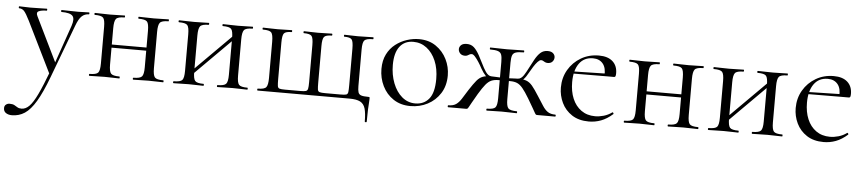

<svg xmlns="http://www.w3.org/2000/svg" viewBox="-76 -646 5273 1173"><g transform="rotate(5 2560.0 -59.0)"><path d="M431.4 -386Q434.2 -386 434.2 -380Q434.2 -374 431.4 -374Q406.2 -374 388 -357Q369.8 -340 354.2 -297.4L232 28Q196 124 162.9 179.5Q129.8 235 94.6 258Q59.4 281 15.8 281Q-5.2 281 -20.1 271.3Q-35 261.6 -35 241.6Q-35 227.2 -25.3 219.7Q-15.6 212.2 -3.8 212.2Q15.6 212.2 26 217.9Q36.4 223.6 46 229.7Q55.6 235.8 71.6 235.8Q96.4 235.8 118.8 213.3Q141.2 190.8 167 136.9Q192.8 83 227.8 -10.2L227.2 18.4L69.2 -303Q47.2 -347 34.7 -360.5Q22.2 -374 3.4 -374Q1.2 -374 1.2 -380Q1.2 -386 3.4 -386Q19.4 -386 36.7 -385Q54 -384 70 -384Q102.8 -384 127.8 -385Q152.8 -386 173.2 -386Q175.4 -386 175.4 -380Q175.4 -374 173.2 -374Q141.4 -374 124.6 -366Q107.8 -358 119.6 -335L257 -53.4L233.8 -12L332 -294.4Q347.4 -339.4 331.7 -356.7Q316 -374 263 -374Q261 -374 261 -380Q261 -386 263 -386Q287 -386 308.5 -385Q330 -384 364 -384Q385.6 -384 399.1 -385Q412.6 -386 431.4 -386Z M557.4 -183.4V-202.6H826.4V-183.4ZM530.8 -81V-305Q530.8 -349 519.6 -361.5Q508.4 -374 468 -374Q465 -374 465 -380Q465 -386 468 -386Q486.6 -386 510.7 -385Q534.8 -384 560.4 -384Q584.2 -384 608.2 -385Q632.2 -386 650.6 -386Q652.6 -386 652.6 -380Q652.6 -374 650.6 -374Q609.4 -374 598.2 -360Q587 -346 587 -303V-81Q587 -38 598.2 -25Q609.4 -12 650.6 -12Q652.6 -12 652.6 -6Q652.6 0 650.6 0Q631.2 0 607.7 -1Q584.2 -2 560.4 -2Q534.7 -2 510.6 -1Q486.5 0 467 0Q464 0 464 -6Q464 -12 467 -12Q508.4 -12 519.6 -25Q530.8 -38 530.8 -81ZM799.8 -81V-305Q799.8 -349 788.6 -361.5Q777.4 -374 737 -374Q734 -374 734 -380Q734 -386 737 -386Q755.6 -386 779.7 -385Q803.8 -384 829.4 -384Q853.2 -384 877.2 -385Q901.2 -386 919.6 -386Q921.6 -386 921.6 -380Q921.6 -374 919.6 -374Q878.4 -374 867.2 -360Q856 -346 856 -303V-81Q856 -38 867.2 -25Q878.4 -12 919.6 -12Q921.6 -12 921.6 -6Q921.6 0 919.6 0Q900.2 0 876.7 -1Q853.2 -2 829.4 -2Q803.8 -2 779.1 -1Q754.5 0 736.1 0Q733 0 733 -6Q733 -12 735.9 -12Q776.6 -12 788.2 -25Q799.8 -38 799.8 -81Z M1077.6 -48 1063.6 -62 1335.4 -333.8 1349.4 -320ZM1046.8 -81V-305Q1046.8 -349 1035.6 -361.5Q1024.4 -374 984 -374Q981 -374 981 -380Q981 -386 984 -386Q1002.6 -386 1026.7 -385Q1050.8 -384 1076.4 -384Q1100.2 -384 1124.2 -385Q1148.2 -386 1166.6 -386Q1168.6 -386 1168.6 -380Q1168.6 -374 1166.6 -374Q1125.4 -374 1114.2 -360Q1103 -346 1103 -303V-81Q1103 -38 1114.2 -25Q1125.4 -12 1166.6 -12Q1168.6 -12 1168.6 -6Q1168.6 0 1166.6 0Q1147.2 0 1123.7 -1Q1100.2 -2 1076.4 -2Q1050.7 -2 1026.6 -1Q1002.5 0 983 0Q980 0 980 -6Q980 -12 983 -12Q1024.4 -12 1035.6 -25Q1046.8 -38 1046.8 -81ZM1315.8 -81V-305Q1315.8 -349 1304.6 -361.5Q1293.4 -374 1253 -374Q1250 -374 1250 -380Q1250 -386 1253 -386Q1271.6 -386 1295.7 -385Q1319.8 -384 1345.4 -384Q1369.2 -384 1393.2 -385Q1417.2 -386 1435.6 -386Q1437.6 -386 1437.6 -380Q1437.6 -374 1435.6 -374Q1394.4 -374 1383.2 -360Q1372 -346 1372 -303V-81Q1372 -38 1383.2 -25Q1394.4 -12 1435.6 -12Q1437.6 -12 1437.6 -6Q1437.6 0 1435.6 0Q1416.2 0 1392.7 -1Q1369.2 -2 1345.4 -2Q1319.8 -2 1295.1 -1Q1270.5 0 1252.1 0Q1249 0 1249 -6Q1249 -12 1251.9 -12Q1292.6 -12 1304.2 -25Q1315.8 -38 1315.8 -81Z M2167.6 131.2Q2167.6 80.4 2159.2 51.9Q2150.8 23.4 2128.2 11.7Q2105.6 0 2063.6 0H1499Q1496 0 1496 -6Q1496 -12 1499 -12Q1539.4 -12 1550.5 -26Q1561.6 -40 1561.6 -83V-305Q1561.6 -349 1550.5 -361.5Q1539.4 -374 1499 -374Q1496 -374 1496 -380Q1496 -386 1499 -386Q1517.6 -386 1541.1 -385Q1564.6 -384 1588.4 -384Q1611.7 -384 1634.6 -385Q1657.4 -386 1675.4 -386Q1677.6 -386 1677.6 -380Q1677.6 -374 1675.4 -374Q1638.7 -374 1628.4 -361.5Q1618 -349 1618 -305V-81Q1618 -51.6 1619.8 -38.8Q1621.6 -26.1 1631.7 -23.1Q1641.7 -20.2 1665.4 -20.2H1758.8Q1781.7 -20.2 1792.3 -23.1Q1802.8 -26 1805.4 -38.5Q1808 -51 1808 -79V-305Q1808 -349 1797.7 -361.5Q1787.5 -374 1749.4 -374Q1747.2 -374 1747.2 -380Q1747.2 -386 1749.4 -386Q1767.1 -386 1789.5 -385Q1811.9 -384 1834.8 -384Q1858.2 -384 1880.6 -385Q1903 -386 1921 -386Q1924 -386 1924 -380Q1924 -374 1921 -374Q1885.2 -374 1874.4 -361.5Q1863.6 -349 1863.6 -305V-81Q1863.6 -51.6 1865.4 -38.8Q1867.2 -26.1 1877.7 -23.1Q1888.2 -20.2 1911.8 -20.2H2005.2Q2029.9 -20.2 2039.9 -23.1Q2050 -26 2051.8 -39.3Q2053.6 -52.5 2053.6 -83V-305Q2053.6 -349 2043.7 -361.5Q2033.8 -374 1998 -374Q1995.2 -374 1995.2 -380Q1995.2 -386 1998 -386Q2015.4 -386 2037.1 -385Q2058.8 -384 2081.2 -384Q2106 -384 2130.5 -385Q2155 -386 2174.6 -386Q2176.6 -386 2176.6 -380Q2176.6 -374 2174.6 -374Q2133.1 -374 2121.6 -361.5Q2110 -349 2110 -305V-81Q2110 -56.2 2114.2 -43Q2118.4 -29.8 2132.3 -25.2Q2146.2 -20.6 2175.2 -20.6Q2182.4 -20.6 2183.5 -19.1Q2184.6 -17.7 2184.6 -8.8Q2184.6 1.6 2183.3 16.1Q2182 30.6 2180.8 57.4Q2179.6 84.2 2179.6 131.2Q2179.6 135.2 2173.6 135.2Q2167.6 135.2 2167.6 131.2Z M2436.4 13Q2376.6 13 2332.6 -16Q2288.6 -45 2264.8 -93.5Q2241 -142 2241 -198Q2241 -250 2260.2 -288Q2279.4 -326 2311.2 -350.5Q2343 -375 2380.4 -387Q2417.8 -399 2454.2 -399Q2515 -399 2558.5 -369Q2602 -339 2625.2 -292Q2648.4 -245 2648.4 -192.8Q2648.4 -129.4 2619.1 -83.3Q2589.8 -37.2 2541.8 -12.1Q2493.8 13 2436.4 13ZM2464.8 -5.6Q2517.6 -5.6 2548.8 -43.4Q2580 -81.2 2580 -165Q2580 -228.4 2559.5 -276.6Q2539 -324.8 2503.2 -352.2Q2467.4 -379.6 2421 -379.6Q2367.6 -379.6 2337.9 -341Q2308.2 -302.4 2308.2 -228.6Q2308.2 -167.8 2328 -116.7Q2347.8 -65.6 2383.2 -35.6Q2418.6 -5.6 2464.8 -5.6Z M2904 0Q2901 0 2901 -6Q2901 -12 2904 -12Q2944.6 -12 2955.8 -25Q2967 -38 2967 -81V-303.4Q2967 -332.4 2962.1 -347.4Q2957.2 -362.4 2941.2 -368.2Q2925.2 -374 2892.2 -374Q2890.2 -374 2890.2 -380Q2890.2 -386 2892.2 -386Q2919 -386 2944.6 -385Q2970.2 -384 2995 -384Q3019.6 -384 3045.1 -385Q3070.6 -386 3098 -386Q3100.8 -386 3100.8 -380Q3100.8 -374 3098 -374Q3066 -374 3049.9 -368.8Q3033.8 -363.6 3028.5 -348.6Q3023.2 -333.6 3023.2 -304.6V-81Q3023.2 -38 3034.8 -25Q3046.4 -12 3087.6 -12Q3089.8 -12 3089.8 -6Q3089.8 0 3087.6 0Q3068.2 0 3043.9 -1Q3019.6 -2 2995 -2Q2970.2 -2 2946.5 -1Q2922.8 0 2904 0ZM2666.6 0Q2664.4 0 2664.4 -6Q2664.4 -12 2666.6 -12Q2697 -12 2714.4 -24Q2731.8 -36 2746.5 -59.1Q2761.2 -82.2 2782.2 -116Q2808.2 -156 2825 -176Q2841.8 -196 2861.5 -203.5Q2881.2 -211 2915 -211Q2925.6 -211 2939.3 -210.1Q2953 -209.2 2969.9 -208.6Q2986.8 -208 3004.8 -207L3003.8 -189Q2978 -192 2960.4 -192Q2934.4 -192 2916.5 -184.5Q2898.6 -177 2881.6 -156.5Q2864.6 -136 2840.6 -96Q2818.8 -59.2 2808.2 -39.7Q2797.6 -20.2 2792.7 -11.7Q2787.8 -3.2 2785 -1.6Q2782.2 0 2776.8 0ZM2915 -194.2Q2895 -194.2 2879.4 -211Q2863.8 -227.8 2849 -253.8Q2839.6 -272 2827.2 -291.2Q2814.8 -310.4 2803.3 -323.2Q2791.8 -336 2783.2 -336Q2775.8 -336 2770.1 -332.8Q2764.4 -329.6 2758 -326Q2751.6 -322.4 2741.4 -322.4Q2722.8 -322.4 2712.2 -333.7Q2701.6 -345 2701.6 -359.8Q2701.6 -373.6 2712.7 -384.4Q2723.8 -395.2 2747.6 -395.2Q2774.2 -395.2 2791.7 -379.3Q2809.2 -363.4 2825.9 -333Q2842.6 -302.6 2864.4 -258.6Q2871 -246.6 2878.4 -235.6Q2885.8 -224.6 2895.1 -217.8Q2904.4 -211 2915 -211ZM3214.2 0Q3208.8 0 3206 -1.6Q3203.2 -3.2 3198.4 -11.7Q3193.6 -20.2 3182.5 -39.7Q3171.4 -59.2 3149.6 -96Q3125.6 -136 3108.5 -156.5Q3091.4 -177 3073.7 -184.5Q3056 -192 3030 -192Q3012.2 -192 2987.2 -189L2986.2 -207Q3004.4 -208 3021.3 -208.6Q3038.2 -209.2 3052.3 -210.1Q3066.4 -211 3076 -211Q3109.8 -211 3129.5 -203.5Q3149.2 -196 3166 -176Q3182.8 -156 3208 -116Q3230 -82.2 3244.6 -59.1Q3259.2 -36 3276.7 -24Q3294.2 -12 3323.6 -12Q3326.6 -12 3326.6 -6Q3326.6 0 3323.6 0ZM3076 -194.2V-211Q3086.6 -211 3095.6 -217.8Q3104.6 -224.6 3112 -235.6Q3119.4 -246.6 3125.8 -258.6Q3148.6 -302.6 3165.2 -333Q3181.8 -363.4 3199.8 -379.3Q3217.8 -395.2 3243.4 -395.2Q3266.4 -395.2 3277.5 -384.4Q3288.6 -373.6 3288.6 -359.8Q3288.6 -345 3278.5 -333.7Q3268.4 -322.4 3249.6 -322.4Q3239.6 -322.4 3232.7 -326Q3225.8 -329.6 3220.6 -332.8Q3215.4 -336 3208 -336Q3199.6 -336 3187.5 -323.2Q3175.4 -310.4 3163.4 -291.2Q3151.4 -272 3141.2 -253.8Q3127.6 -227.8 3111.9 -211Q3096.2 -194.2 3076 -194.2Z M3530.8 12Q3469 12 3427.1 -15.4Q3385.2 -42.8 3364.1 -86.9Q3343 -131 3343 -180.2Q3343 -240.8 3371.4 -289.3Q3399.8 -337.8 3448.5 -366.4Q3497.2 -395 3558.2 -395Q3613 -395 3642.4 -368.5Q3671.8 -342 3671.8 -296Q3671.8 -285 3669.8 -278.8Q3667.8 -272.6 3660 -272.6H3601.6Q3606 -322 3584.6 -348.5Q3563.2 -375 3523.6 -375Q3468.4 -375 3438.6 -333.1Q3408.8 -291.2 3408.8 -219Q3408.8 -162.2 3427.2 -118.2Q3445.6 -74.2 3481.2 -48.8Q3516.8 -23.4 3566.4 -23.4Q3592 -23.4 3619.1 -31.2Q3646.2 -39 3669.8 -56.2Q3671.8 -58.2 3675.3 -53.8Q3678.8 -49.4 3676.8 -46.4Q3641.4 -15 3605.3 -1.5Q3569.2 12 3530.8 12ZM3391.4 -271.4 3390.4 -284 3618.2 -289V-272.6Z M3837.4 -183.4V-202.6H4106.4V-183.4ZM3810.8 -81V-305Q3810.8 -349 3799.6 -361.5Q3788.4 -374 3748 -374Q3745 -374 3745 -380Q3745 -386 3748 -386Q3766.6 -386 3790.7 -385Q3814.8 -384 3840.4 -384Q3864.2 -384 3888.2 -385Q3912.2 -386 3930.6 -386Q3932.6 -386 3932.6 -380Q3932.6 -374 3930.6 -374Q3889.4 -374 3878.2 -360Q3867 -346 3867 -303V-81Q3867 -38 3878.2 -25Q3889.4 -12 3930.6 -12Q3932.6 -12 3932.6 -6Q3932.6 0 3930.6 0Q3911.2 0 3887.7 -1Q3864.2 -2 3840.4 -2Q3814.7 -2 3790.6 -1Q3766.5 0 3747 0Q3744 0 3744 -6Q3744 -12 3747 -12Q3788.4 -12 3799.6 -25Q3810.8 -38 3810.8 -81ZM4079.8 -81V-305Q4079.8 -349 4068.6 -361.5Q4057.4 -374 4017 -374Q4014 -374 4014 -380Q4014 -386 4017 -386Q4035.6 -386 4059.7 -385Q4083.8 -384 4109.4 -384Q4133.2 -384 4157.2 -385Q4181.2 -386 4199.6 -386Q4201.6 -386 4201.6 -380Q4201.6 -374 4199.6 -374Q4158.4 -374 4147.2 -360Q4136 -346 4136 -303V-81Q4136 -38 4147.2 -25Q4158.4 -12 4199.6 -12Q4201.6 -12 4201.6 -6Q4201.6 0 4199.6 0Q4180.2 0 4156.7 -1Q4133.2 -2 4109.4 -2Q4083.8 -2 4059.1 -1Q4034.5 0 4016.1 0Q4013 0 4013 -6Q4013 -12 4015.9 -12Q4056.6 -12 4068.2 -25Q4079.8 -38 4079.8 -81Z M4357.6 -48 4343.6 -62 4615.4 -333.8 4629.4 -320ZM4326.8 -81V-305Q4326.8 -349 4315.6 -361.5Q4304.4 -374 4264 -374Q4261 -374 4261 -380Q4261 -386 4264 -386Q4282.6 -386 4306.7 -385Q4330.8 -384 4356.4 -384Q4380.2 -384 4404.2 -385Q4428.2 -386 4446.6 -386Q4448.6 -386 4448.6 -380Q4448.6 -374 4446.6 -374Q4405.4 -374 4394.2 -360Q4383 -346 4383 -303V-81Q4383 -38 4394.2 -25Q4405.4 -12 4446.6 -12Q4448.6 -12 4448.6 -6Q4448.6 0 4446.6 0Q4427.2 0 4403.7 -1Q4380.2 -2 4356.4 -2Q4330.7 -2 4306.6 -1Q4282.5 0 4263 0Q4260 0 4260 -6Q4260 -12 4263 -12Q4304.4 -12 4315.6 -25Q4326.8 -38 4326.8 -81ZM4595.8 -81V-305Q4595.8 -349 4584.6 -361.5Q4573.4 -374 4533 -374Q4530 -374 4530 -380Q4530 -386 4533 -386Q4551.6 -386 4575.7 -385Q4599.8 -384 4625.4 -384Q4649.2 -384 4673.2 -385Q4697.2 -386 4715.6 -386Q4717.6 -386 4717.6 -380Q4717.6 -374 4715.6 -374Q4674.4 -374 4663.2 -360Q4652 -346 4652 -303V-81Q4652 -38 4663.2 -25Q4674.4 -12 4715.6 -12Q4717.6 -12 4717.6 -6Q4717.6 0 4715.6 0Q4696.2 0 4672.7 -1Q4649.2 -2 4625.4 -2Q4599.8 -2 4575.1 -1Q4550.5 0 4532.1 0Q4529 0 4529 -6Q4529 -12 4531.9 -12Q4572.6 -12 4584.2 -25Q4595.8 -38 4595.8 -81Z M4970.8 12Q4909 12 4867.1 -15.4Q4825.2 -42.8 4804.1 -86.9Q4783 -131 4783 -180.2Q4783 -240.8 4811.4 -289.3Q4839.8 -337.8 4888.5 -366.4Q4937.2 -395 4998.2 -395Q5053 -395 5082.4 -368.5Q5111.8 -342 5111.8 -296Q5111.8 -285 5109.8 -278.8Q5107.8 -272.6 5100 -272.6H5041.6Q5046 -322 5024.6 -348.5Q5003.2 -375 4963.6 -375Q4908.4 -375 4878.6 -333.1Q4848.8 -291.2 4848.8 -219Q4848.8 -162.2 4867.2 -118.2Q4885.6 -74.2 4921.2 -48.8Q4956.8 -23.4 5006.4 -23.4Q5032 -23.4 5059.1 -31.2Q5086.2 -39 5109.8 -56.2Q5111.8 -58.2 5115.3 -53.8Q5118.8 -49.4 5116.8 -46.4Q5081.4 -15 5045.3 -1.5Q5009.2 12 4970.8 12ZM4831.4 -271.4 4830.4 -284 5058.2 -289V-272.6Z"/></g></svg>

Font: Cormorant Light
Style: Regular
Weight: 300
Designer: Christian Thalmann (Catharsis Fonts)
Foundry: Catharsis Fonts
Version: Version 4.000